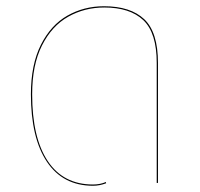

<svg xmlns="http://www.w3.org/2000/svg" viewBox="-20 -586 640 615"><path d="M79 -284Q79 -379 111 -442.5Q143 -506 196 -536Q249 -566 313 -566Q398 -566 442 -524.5Q486 -483 486 -384V0H482V-384Q482 -481 439 -521.5Q396 -562 314 -562Q251 -562 198.5 -532.5Q146 -503 114.5 -440.5Q83 -378 83 -284Q83 -145 133 -70Q183 5 278 5Q301 5 319 -3L320 1Q299 9 278 9Q182 9 130.5 -67.5Q79 -144 79 -284Z"/></svg>

Font: FiraGO Four
Style: Regular
Weight: 100
Designer: bBox Type
Foundry: bBox Type GmbH
Version: Version 1.001